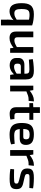

<svg xmlns="http://www.w3.org/2000/svg" viewBox="1582 -2253 866 4070"><g transform="rotate(90 2015.0 -218.0)"><path d="M280 -503Q305 -503 336 -501Q367 -499 400 -494.5Q433 -490 463.5 -483Q494 -476 518 -467L420 -392Q399 -399 374 -404Q349 -409 324.5 -410.5Q300 -412 281 -411Q240 -410 216 -395.5Q192 -381 181.5 -344Q171 -307 171 -239Q171 -159 190.5 -124Q210 -89 265 -89Q306 -89 338 -105Q370 -121 410 -146L422 -85Q396 -59 364 -36.5Q332 -14 295.5 -0.5Q259 13 220 13Q129 13 88 -50Q47 -113 47 -243Q47 -305 57.5 -353Q68 -401 94 -434.5Q120 -468 165 -485.5Q210 -503 280 -503ZM397 -472 518 -467V195H397L396 39Q396 5 399 -24Q402 -53 409 -81L397 -95Z M770 -491V-159Q769 -122 784.5 -106Q800 -90 835 -90Q870 -90 905 -105Q940 -120 990 -150L1002 -78Q946 -33 894 -10Q842 13 786 13Q649 13 649 -122V-491ZM1099 -491V0H1003L990 -95L978 -109V-491Z M1482 -503Q1541 -503 1582 -487.5Q1623 -472 1643.5 -435Q1664 -398 1664 -333V0H1568L1551 -106L1542 -120V-334Q1542 -373 1524 -390.5Q1506 -408 1455 -408Q1417 -408 1359.5 -405Q1302 -402 1244 -397L1233 -480Q1268 -487 1312 -492Q1356 -497 1401 -500Q1446 -503 1482 -503ZM1612 -302 1611 -227H1386Q1356 -226 1343 -211Q1330 -196 1330 -170V-143Q1330 -113 1346 -98Q1362 -83 1396 -83Q1423 -83 1456 -93.5Q1489 -104 1521.5 -125Q1554 -146 1580 -175V-112Q1570 -97 1551 -76.5Q1532 -56 1504.5 -36Q1477 -16 1441.5 -3Q1406 10 1363 10Q1319 10 1284 -5.5Q1249 -21 1229 -51.5Q1209 -82 1209 -127V-179Q1209 -237 1247.5 -269.5Q1286 -302 1353 -302Z M1890 -491 1906 -395 1917 -381V0H1796V-491ZM2130 -503 2118 -391H2083Q2044 -391 2004 -378Q1964 -365 1904 -339L1896 -410Q1948 -454 2002 -478.5Q2056 -503 2106 -503Z M2374 -631V-148Q2374 -118 2387.5 -104.5Q2401 -91 2434 -91H2502L2515 -6Q2498 -1 2474 3Q2450 7 2427 8.5Q2404 10 2388 10Q2324 10 2288.5 -24.5Q2253 -59 2253 -124V-631ZM2520 -491V-407H2166V-486L2262 -491Z M2828 -503Q2947 -503 2999 -461.5Q3051 -420 3052 -339Q3053 -272 3020.5 -237.5Q2988 -203 2913 -203H2633V-278H2880Q2914 -278 2923.5 -296Q2933 -314 2933 -340Q2932 -381 2909.5 -397Q2887 -413 2833 -413Q2786 -413 2760 -400Q2734 -387 2723.5 -353Q2713 -319 2713 -255Q2713 -187 2726 -150Q2739 -113 2769 -99.5Q2799 -86 2849 -86Q2886 -86 2934.5 -89Q2983 -92 3028 -97L3040 -20Q3013 -9 2978 -2Q2943 5 2905.5 8.5Q2868 12 2835 12Q2745 12 2690.5 -14.5Q2636 -41 2611.5 -98Q2587 -155 2587 -245Q2587 -342 2611.5 -398.5Q2636 -455 2689.5 -479Q2743 -503 2828 -503Z M3255 -491 3271 -395 3282 -381V0H3161V-491ZM3495 -503 3483 -391H3448Q3409 -391 3369 -378Q3329 -365 3269 -339L3261 -410Q3313 -454 3367 -478.5Q3421 -503 3471 -503Z M3754 -503Q3788 -503 3827.5 -501Q3867 -499 3905 -495.5Q3943 -492 3973 -486L3965 -407Q3917 -408 3869.5 -409.5Q3822 -411 3776 -411Q3735 -411 3711.5 -409Q3688 -407 3678.5 -397Q3669 -387 3669 -363Q3669 -334 3685 -324.5Q3701 -315 3737 -306L3871 -275Q3932 -260 3960.5 -229.5Q3989 -199 3989 -136Q3989 -75 3966.5 -43.5Q3944 -12 3895.5 -0.5Q3847 11 3772 11Q3743 11 3686 8.5Q3629 6 3561 -5L3569 -84Q3589 -84 3616.5 -83Q3644 -82 3675.5 -82Q3707 -82 3740 -82Q3793 -82 3821.5 -85.5Q3850 -89 3861 -100.5Q3872 -112 3872 -134Q3872 -162 3853.5 -171.5Q3835 -181 3799 -190L3668 -222Q3623 -234 3598 -252.5Q3573 -271 3562 -298.5Q3551 -326 3551 -366Q3551 -420 3571.5 -450Q3592 -480 3636.5 -492Q3681 -504 3754 -503Z"/></g></svg>

Font: Exo 2 SemiBold
Style: Regular
Weight: 600
Designer: Natanael Gama
Foundry: Natanael Gama
Version: Version 2.010